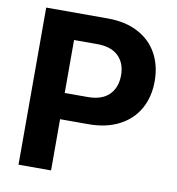

<svg xmlns="http://www.w3.org/2000/svg" viewBox="-80 -779 783 851"><g transform="rotate(10 311.5 -353.5)"><path d="M59.6 -707H336.9Q416 -707 473.1 -677Q530.3 -647 560.1 -593Q589.8 -539.1 589.8 -468.8Q589.8 -397.9 559.3 -344Q528.8 -290 470.9 -260.3Q413.1 -230.5 333 -230.5H206.1V0H59.6ZM309.6 -348.6Q373 -348.6 405.8 -381.1Q438.5 -413.6 438.5 -468.8Q438.5 -523.4 405.8 -555.2Q373 -586.9 309.6 -586.9H206.1V-348.6Z"/></g></svg>

Font: Pretendard
Style: Bold
Weight: 700
Designer: Base glyphs from Inter by Rasmus Andersson; Hangeul glyphs from Noto Sans CJK(Source Han Sans) by Jang Soo-young and Kan
Foundry: Kil Hyung-jin
Version: Version 1.309